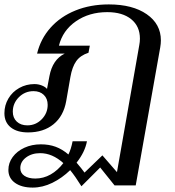

<svg xmlns="http://www.w3.org/2000/svg" viewBox="-40 -590 794 870"><path d="M689 -407Q689 -392 686 -375L575 250H479L414 169L329 254Q301 209 278 181Q241 217 197 238.5Q153 260 108 260Q58 260 28 238.5Q-2 217 -2 180Q-2 148 17.5 121.5Q37 95 70.5 79.5Q104 64 145 64Q182 64 212 75Q242 86 270 110Q282 86 289 50H354Q345 99 307 147Q331 175 343 192L424 114L490 190L591 -385Q594 -400 594 -415Q594 -471 554.5 -503Q515 -535 446 -535Q364 -535 304 -493.5Q244 -452 227 -383H367L361 -351Q324 -339 305.5 -313Q287 -287 279 -241L260 -132Q248 -64 202.5 -27Q157 10 87 10Q37 10 8.5 -13Q-20 -36 -20 -77Q-20 -113 -2 -143.5Q16 -174 47.5 -191.5Q79 -209 116 -209Q134 -209 150 -202.5Q166 -196 173 -187L184 -245Q198 -320 253 -347H128Q144 -414 189 -464.5Q234 -515 302 -542.5Q370 -570 453 -570Q561 -570 625 -525.5Q689 -481 689 -407ZM176 -115Q176 -143 158.5 -160Q141 -177 112 -177Q73 -177 45.5 -149.5Q18 -122 18 -84Q18 -56 36 -39Q54 -22 84 -22Q122 -22 149 -49.5Q176 -77 176 -115ZM247 149Q197 104 142 104Q104 104 78 123.5Q52 143 52 172Q52 194 70.5 206.5Q89 219 120 219Q157 219 189.5 200.5Q222 182 247 149Z"/></svg>

Font: Fahkwang
Style: Italic
Weight: 400
Italic angle: -10°
Version: Version 1.000; ttfautohint (v1.6)